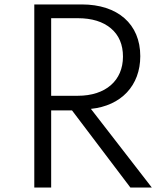

<svg xmlns="http://www.w3.org/2000/svg" viewBox="-20 -845 739 865"><path d="M210.5 0V-347.5H304.5L567.5 0H664L389.5 -354.5C526 -368.5 612 -459.5 612 -592C612 -737 510 -825 348.5 -825H134.5V0ZM210.5 -763H330.5C394 -763 444 -747.5 480 -717C516 -686.5 534 -644 534 -590C534 -482 456 -413.5 330.5 -413.5H210.5Z"/></svg>

Font: Spartan
Style: Regular
Weight: 400
Designer: Matt Bailey, Mirko Velimirovic
Foundry: Matt Bailey
Version: Version 1.003